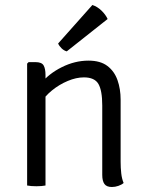

<svg xmlns="http://www.w3.org/2000/svg" viewBox="-20 -742 585 768"><path d="M122 -493.5Q147 -493.5 154.5 -480.2Q162 -467 162 -442V0Q155 1.5 145.5 2.2Q136 3 125.5 3Q114.5 3 105 2.2Q95.5 1.5 88.5 0V-487.5L94.5 -493.5ZM462.5 -95Q462.5 -70.5 465 -48.5Q467.5 -26.5 474.5 -10Q466.5 -3 453.5 1.5Q440.5 6 427.5 6Q406.5 6 397.8 -6Q389 -18 389 -42.5V-320Q389 -379.5 373.8 -406Q358.5 -432.5 315.5 -432.5Q285 -432.5 251 -418.2Q217 -404 187.8 -380.2Q158.5 -356.5 142 -327.5V-406Q174.5 -447 227 -473.2Q279.5 -499.5 334 -499.5Q381.5 -499.5 409.5 -478.2Q437.5 -457 450 -421.5Q462.5 -386 462.5 -343.5ZM349.5 -722Q369.5 -715.5 386 -699.5Q402.5 -683.5 410.5 -666L247 -536.5Q236 -539.5 226.5 -548.5Q217 -557.5 212.5 -568Z"/></svg>

Font: Signika Light Light
Style: Regular
Weight: 300
Version: Version 2.001